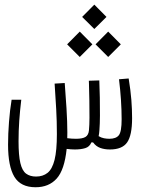

<svg xmlns="http://www.w3.org/2000/svg" viewBox="-20 -640 626 824"><path d="M132.8 163.6Q68.8 163.6 41.7 118.7Q14.6 73.7 14.6 -19Q14.6 -65.4 18.6 -116.5Q22.5 -167.5 29.8 -211.9H71.3Q65.9 -167 62.7 -122.8Q59.6 -78.6 59.6 -33.7Q59.6 26.9 67.4 59.8Q75.2 92.8 92 105.2Q108.9 117.7 134.8 117.7Q164.1 117.7 184.1 101.8Q204.1 85.9 214.1 46.4Q224.1 6.8 224.1 -64.9Q224.1 -120.1 221.2 -171.4Q218.3 -222.7 214.4 -281.2L257.8 -283.7Q261.7 -234.9 265.4 -175Q269 -115.2 269 -71.8Q269 -59.1 268.6 -46.9Q288.1 -44.4 306.2 -44.4Q333.5 -44.4 346.7 -52.2Q359.9 -60.1 361.8 -81.1Q363.8 -101.6 364 -135.3Q364.3 -168.9 363.5 -207.3Q362.8 -245.6 361.8 -281.2Q361.3 -289.6 361.3 -293.5L406.2 -294.9Q407.7 -260.7 408.4 -220.9Q409.2 -181.2 408.9 -144.3Q408.7 -107.4 406.7 -82Q405.8 -66.9 403.3 -55.7Q414.6 -48.8 426.5 -46.6Q438.5 -44.4 449.2 -44.4Q478 -44.4 490 -59.6Q502 -74.7 502 -127.9Q502 -208 490.7 -299.8L532.2 -303.2Q540.5 -252.4 543.7 -211.7Q546.9 -170.9 546.9 -132.8Q546.9 -59.1 525.6 -28.8Q504.4 1.5 451.7 1.5Q428.7 1.5 410.4 -5.1Q392.1 -11.7 379.4 -28.8H372.1Q364.3 -9.8 345.7 -4.2Q327.1 1.5 301.3 1.5Q284.7 1.5 266.1 -1Q256.8 89.4 223.1 126.5Q189.5 163.6 132.8 163.6ZM322.3 -395.5 268.1 -449.7 322.3 -504.4 376.5 -449.7ZM444.3 -395.5 390.1 -449.7 444.3 -504.4 498.5 -449.7ZM384.8 -515.6 332.5 -567.4 384.8 -620.1 437 -567.4Z"/></svg>

Font: Cascadia Code NF ExtraLight
Style: Regular
Weight: 200
Monospace: yes
Designer: Aaron Bell
Foundry: Saja Typeworks
Version: Version 2404.023; ttfautohint (v1.8.4)